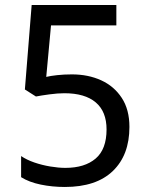

<svg xmlns="http://www.w3.org/2000/svg" viewBox="-20 -734 591 764"><path d="M238 10Q188 10 142 0.5Q96 -9 64 -29V-113Q86 -98 116.5 -87.5Q147 -77 180 -71.5Q213 -66 240 -66Q317 -66 360.5 -103Q404 -140 404 -219Q404 -290 361 -326.5Q318 -363 236 -363Q210 -363 176.5 -358.5Q143 -354 123 -350L79 -378L106 -714H443V-633H183L164 -428Q180 -432 207.5 -435Q235 -438 266 -438Q331 -438 382.5 -414.5Q434 -391 464.5 -344.5Q495 -298 495 -229Q495 -117 429 -53.5Q363 10 238 10Z"/></svg>

Font: gurmukhi15
Style: Book
Weight: 400
Designer: Jelle Bosma - Monotype Design Team
Foundry: Monotype Imaging Inc.
Version: Version 2.003